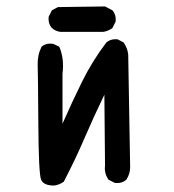

<svg xmlns="http://www.w3.org/2000/svg" viewBox="-20 -578 540 596"><path d="M148 -2Q115 -2 107.5 -20.5Q100 -39 99 -193Q98 -347 97 -377Q96 -407 109 -433Q123 -445 145 -442L164 -433Q180 -396 174 -349V-194Q203 -260 234.5 -324Q266 -388 310 -446Q324 -458 345 -456L364 -446Q376 -428 378 -409L384 -59Q384 -38 372 -20Q358 -8 337 -10L317 -20Q303 -40 306 -64L304 -284Q272 -218 242.5 -149.5Q213 -81 178 -14Q164 -4 148 -2ZM168 -479Q152 -481 141 -491Q129 -505 131 -526L141 -546L160 -556L306 -558L329 -546Q341 -532 339 -511L329 -491Q315 -481 300 -479Z"/></svg>

Font: NaniFont Regular
Style: Regular
Weight: 400
Designer: Nanigashitei
Version: Version 1.036